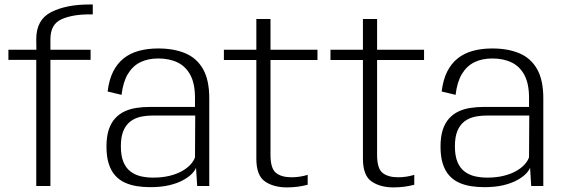

<svg xmlns="http://www.w3.org/2000/svg" viewBox="-20 -808 2442 834"><path d="M137.5 0H199V-548H373.5V-592H199V-637.5Q199 -702.5 246.5 -724Q294 -745.5 368 -745.5H383V-788.5H367.5Q267.5 -788.5 202.5 -755.5Q137.5 -722.5 137.5 -638L138 -592H16.5V-548H137.5Z M632.5 5Q679 5 714.2 -3.2Q749.5 -11.5 774 -24.8Q798.5 -38 812.8 -52.5Q827 -67 831.5 -79.5L836.5 0H889V-381Q889 -460 862.2 -507.5Q835.5 -555 785.8 -576.2Q736 -597.5 667 -597.5Q621.5 -597.5 583.5 -587.2Q545.5 -577 517.2 -554.5Q489 -532 471.2 -496.5Q453.5 -461 447.5 -410.5L508 -396Q514.5 -452 535.5 -486.8Q556.5 -521.5 589.8 -537.8Q623 -554 667.5 -554Q716 -554 751.8 -536.5Q787.5 -519 807.2 -481.5Q827 -444 827 -383.5V-343.5H629.5Q600 -343.5 572.2 -339.2Q544.5 -335 521 -324Q497.5 -313 479.8 -293.5Q462 -274 452.2 -244Q442.5 -214 442.5 -171Q442.5 -127 452.5 -96.2Q462.5 -65.5 480.2 -45.8Q498 -26 522 -15Q546 -4 574 0.5Q602 5 632.5 5ZM645.5 -36.5Q617.5 -36.5 592.2 -42.2Q567 -48 547.2 -62.8Q527.5 -77.5 516.2 -104.2Q505 -131 505 -172.5Q505 -214 516.2 -240.2Q527.5 -266.5 547 -281Q566.5 -295.5 591.2 -300.8Q616 -306 643 -306H828L827 -124.5Q821.5 -108.5 807 -92.8Q792.5 -77 769.5 -64.2Q746.5 -51.5 715.2 -44Q684 -36.5 645.5 -36.5Z M1226 6Q1273.5 6 1316.5 -5.5V-48.5Q1282.5 -38 1246 -38Q1202.5 -38 1178.8 -57Q1155 -76 1155 -135V-547.5H1359V-592H1155V-725.5H1093.5V-592H952.5V-547.5H1093.5V-118.5Q1093.5 -45.5 1131 -19.8Q1168.5 6 1226 6Z M1689 6Q1736.5 6 1779.5 -5.5V-48.5Q1745.5 -38 1709 -38Q1665.5 -38 1641.8 -57Q1618 -76 1618 -135V-547.5H1822V-592H1618V-725.5H1556.5V-592H1415.5V-547.5H1556.5V-118.5Q1556.5 -45.5 1594 -19.8Q1631.5 6 1689 6Z M2083.5 5Q2130 5 2165.2 -3.2Q2200.5 -11.5 2225 -24.8Q2249.5 -38 2263.8 -52.5Q2278 -67 2282.5 -79.5L2287.5 0H2340V-381Q2340 -460 2313.2 -507.5Q2286.5 -555 2236.8 -576.2Q2187 -597.5 2118 -597.5Q2072.5 -597.5 2034.5 -587.2Q1996.5 -577 1968.2 -554.5Q1940 -532 1922.2 -496.5Q1904.5 -461 1898.5 -410.5L1959 -396Q1965.5 -452 1986.5 -486.8Q2007.5 -521.5 2040.8 -537.8Q2074 -554 2118.5 -554Q2167 -554 2202.8 -536.5Q2238.5 -519 2258.2 -481.5Q2278 -444 2278 -383.5V-343.5H2080.5Q2051 -343.5 2023.2 -339.2Q1995.5 -335 1972 -324Q1948.5 -313 1930.8 -293.5Q1913 -274 1903.2 -244Q1893.5 -214 1893.5 -171Q1893.5 -127 1903.5 -96.2Q1913.5 -65.5 1931.2 -45.8Q1949 -26 1973 -15Q1997 -4 2025 0.5Q2053 5 2083.5 5ZM2096.5 -36.5Q2068.5 -36.5 2043.2 -42.2Q2018 -48 1998.2 -62.8Q1978.5 -77.5 1967.2 -104.2Q1956 -131 1956 -172.5Q1956 -214 1967.2 -240.2Q1978.5 -266.5 1998 -281Q2017.5 -295.5 2042.2 -300.8Q2067 -306 2094 -306H2279L2278 -124.5Q2272.5 -108.5 2258 -92.8Q2243.5 -77 2220.5 -64.2Q2197.5 -51.5 2166.2 -44Q2135 -36.5 2096.5 -36.5Z"/></svg>

Font: Anybody Light
Style: Regular
Weight: 300
Designer: Tyler Finck
Foundry: Etcetera Type Company
Version: Version 1.111; ttfautohint (v1.8.4)